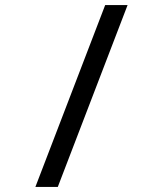

<svg xmlns="http://www.w3.org/2000/svg" viewBox="-20 -734 640 754"><path d="M393 -714H481L207 0H119Z"/></svg>

Font: Noto Sans Mono UI
Style: Regular
Weight: 400
Monospace: yes
Designer: Monotype Design team
Foundry: Monotype Imaging Inc.
Version: Version 1.000